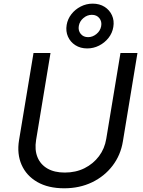

<svg xmlns="http://www.w3.org/2000/svg" viewBox="-20 -1017 784 1049"><path d="M330.6 11.7Q243.2 11.7 183.6 -22.7Q124 -57.1 97.9 -116.7Q71.8 -176.3 84 -251L163.1 -727.5H255.9L177.2 -252Q168.5 -198.7 184.6 -158.7Q200.7 -118.7 238.8 -96.4Q276.9 -74.2 334 -74.2Q394 -74.2 441.9 -98.1Q489.7 -122.1 520.8 -163.6Q551.8 -205.1 560.5 -258.3L638.2 -727.5H731L651.4 -244.6Q639.2 -169.4 595 -111.6Q550.8 -53.7 482.9 -21Q415 11.7 330.6 11.7ZM456.5 -752.4Q419.4 -752.4 391.8 -770Q364.3 -787.6 351.3 -816.9Q338.4 -846.2 344.2 -880.9Q349.6 -913.1 370.1 -939.5Q390.6 -965.8 421.1 -981.4Q451.7 -997.1 486.3 -997.1Q523.9 -997.1 551.3 -979.7Q578.6 -962.4 591.8 -933.3Q605 -904.3 599.1 -869.6Q593.8 -836.4 572.8 -809.8Q551.8 -783.2 521.2 -767.8Q490.7 -752.4 456.5 -752.4ZM461.4 -814Q485.8 -814 506.8 -831.1Q527.8 -848.1 532.7 -873.5Q537.6 -899.4 522.9 -917.7Q508.3 -936 481.9 -936Q456.5 -936 435.8 -918.5Q415 -900.9 410.6 -875.5Q406.2 -850.1 420.9 -832Q435.5 -814 461.4 -814Z"/></svg>

Font: Adwaita Sans
Style: Italic
Weight: 400
Italic angle: -9.39999°
Designer: Rasmus Andersson
Foundry: rsms
Version: Version 4.001;git-9221beed3